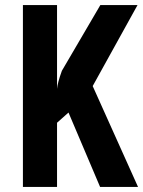

<svg xmlns="http://www.w3.org/2000/svg" viewBox="-20 -734 562 754"><path d="M522 0H373L249 -292L204 -252V0H70V-714H204V-385Q205 -397 209.5 -414Q214 -431 223 -456L374 -714H520L344 -396Z"/></svg>

Font: Noto Sans Sinhala UI ExtraCondensed
Style: Bold
Weight: 700
Width: 2
Designer: Jelle Bosma - Monotype Design Team
Foundry: Monotype Imaging Inc.
Version: Version 2.006; ttfautohint (v1.8.4.7-5d5b)